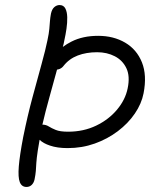

<svg xmlns="http://www.w3.org/2000/svg" viewBox="-20 -730 615 761"><path d="M248 -143Q207 -143 178 -153Q151 -162 137 -176Q133 -152 130 -135Q125 -102 124 -84Q123 -66 122 -52.5Q121 -39 117 -19Q114 -5 105.5 3Q97 11 85 11Q66 11 58.5 -8Q51 -27 54.5 -70.5Q58 -114 72 -187Q89 -271 109 -345Q129 -419 145 -477Q161 -535 168 -570Q174 -598 175.5 -615.5Q177 -633 178 -646.5Q179 -660 182 -676Q186 -694 195.5 -702Q205 -710 216 -710Q232 -710 239 -696.5Q246 -683 246.5 -661.5Q247 -640 243.5 -616Q240 -592 235 -570Q233 -558 229 -544Q245 -556 263 -565Q308 -588 369 -588Q430 -588 476 -561Q522 -534 542.5 -483Q563 -432 549 -360Q541 -319 514.5 -280Q488 -241 447 -210Q406 -179 355.5 -161Q305 -143 248 -143ZM206 -454Q191 -401 176 -345Q160 -288 148 -236Q162 -236 173 -229Q184 -222 201 -215Q218 -208 250 -208Q311 -208 361 -232Q411 -256 444 -295.5Q477 -335 486 -380Q496 -428 481 -459.5Q466 -491 435 -507Q404 -523 365 -523Q322 -523 288 -510Q254 -497 232 -469Q226 -461 217 -457Q212 -455 206 -454Z"/></svg>

Font: Shantell Sans Light Light
Style: Italic
Weight: 300
Italic angle: -11°
Version: Version 1.008;[ac192a2d6]